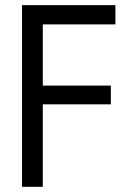

<svg xmlns="http://www.w3.org/2000/svg" viewBox="-20 -720 510 740"><path d="M424.8 -700.2V-626H145V-390.1H407.2V-317.9H145V0H64.9V-700.2Z"/></svg>

Font: TASA Explorer
Style: Regular
Weight: 400
Designer: Weizhong Zhang
Foundry: Local Remote
Version: Version 1.000;Glyphs 3.1.2 (3151)